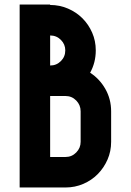

<svg xmlns="http://www.w3.org/2000/svg" viewBox="-20 -830 580 850"><path d="M67 -810H202V-808Q244 -808 281 -792Q318 -776 345 -749Q372 -722 388 -685.5Q404 -649 404 -607Q404 -553 379 -508Q421 -481 446.5 -436Q472 -391 472 -337V-202Q472 -160 456 -123.5Q440 -87 413 -59.5Q386 -32 349 -16Q312 0 270 0H67ZM202 -405V-135H270Q298 -135 317.5 -155Q337 -175 337 -202V-337Q337 -365 317.5 -385Q298 -405 270 -405ZM202 -540Q230 -540 249.5 -559.5Q269 -579 269 -607Q269 -634 249.5 -653.5Q230 -673 202 -673Z"/></svg>

Font: Transit CAT
Style: Regular
Weight: 400
Designer: Peter Wiegel
Foundry: Peter Wiegel
Version: 1.000